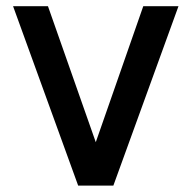

<svg xmlns="http://www.w3.org/2000/svg" viewBox="-20 -582 600 602"><path d="M429.2 -562.5H539.6L335.4 0H225.1L21 -562.5H130.4L280.3 -136.2Z"/></svg>

Font: Manrope3 Semibold
Style: Regular
Weight: 600
Width: 4
Designer: Mikhail Sharanda
Foundry: Mikhail Sharanda
Version: Version 3.000;PS 003.000;hotconv 1.0.88;makeotf.lib2.5.64775